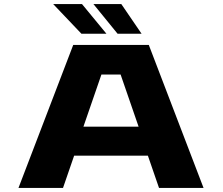

<svg xmlns="http://www.w3.org/2000/svg" viewBox="-20 -920 1090 940"><path d="M976.5 0H758.5L704 -158H343L288.5 0H70.5L338.5 -700H708.5ZM476.5 -555 388.5 -300H658.5L570.5 -555ZM555.5 -755 437.5 -900H574L673 -755ZM378.5 -755 240.5 -900H381.5L501 -755Z"/></svg>

Font: Trispace Expanded ExtraBold
Style: Regular
Weight: 800
Width: 7
Designer: Tyler Finck
Foundry: Etcetera Type Company
Version: Version 1.210; ttfautohint (v1.8.3)